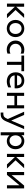

<svg xmlns="http://www.w3.org/2000/svg" viewBox="2559 -3135 771 5929"><g transform="rotate(90 2944.5 -170.5)"><path d="M415 0H542L289 -265L533 -530H415L187 -286V-530H91V0H187V-244Z M861 6C1013 6 1126 -107 1126 -265C1126 -423 1013 -535 861 -535C708 -535 595 -423 595 -265C595 -107 708 6 861 6ZM861 -78C765 -78 692 -152 692 -265C692 -378 765 -451 861 -451C957 -451 1029 -378 1029 -265C1029 -152 957 -78 861 -78Z M1512 7C1560 7 1601 -2 1635 -16V-107C1604 -91 1568 -83 1532 -83C1432 -83 1332 -144 1332 -265C1332 -384 1430 -446 1531 -446C1567 -446 1603 -438 1635 -422V-513C1601 -527 1560 -536 1512 -536C1352 -536 1232 -420 1232 -265C1232 -109 1352 7 1512 7Z M1888 0H1984V-446H2178V-530H1694V-446H1888Z M2494 5C2558 5 2621 -10 2679 -41V-131C2618 -99 2556 -84 2500 -84C2394 -84 2318 -135 2308 -237H2706C2708 -253 2709 -269 2709 -284C2709 -435 2624 -535 2469 -535C2312 -535 2213 -431 2213 -269C2213 -86 2340 5 2494 5ZM2617 -312H2308C2317 -402 2381 -452 2470 -452C2556 -452 2613 -406 2617 -312Z M2845 0H2941V-230H3230V0H3326V-530H3230V-313H2941V-530H2845Z M3455 111V194C3467 194 3479 195 3490 195C3593 195 3666 169 3727 26L3967 -530H3873L3703 -132L3530 -530H3430L3655 -27L3643 0C3602 96 3562 112 3491 112C3480 112 3468 112 3455 111Z M4335 -536C4260 -536 4197 -506 4156 -447V-530H4064V194H4160V-79C4201 -23 4264 5 4335 5C4480 5 4588 -103 4588 -265C4588 -427 4480 -536 4335 -536ZM4324 -452C4419 -452 4491 -378 4491 -265C4491 -152 4419 -79 4324 -79C4231 -79 4159 -152 4159 -265C4159 -378 4231 -452 4324 -452Z M5056 0H5183L4930 -265L5174 -530H5056L4828 -286V-530H4732V0H4828V-244Z M5292 0H5380L5701 -386V0H5797V-530H5710L5388 -144V-530H5292Z"/></g></svg>

Font: Chess Sans Medium
Style: Regular
Weight: 500
Designer: Wolf Bōese
Foundry: Wolf Bōese
Version: Version 7.223;Glyphs 3.3 (3306)